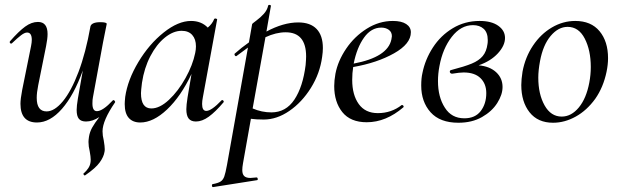

<svg xmlns="http://www.w3.org/2000/svg" viewBox="-20 -484 2510 779"><path d="M173 -346Q173 -327 167 -297L135 -138Q129 -108 129 -87Q129 -32 169 -32Q201 -32 235 -73Q269 -114 298.5 -192Q328 -270 347 -377Q349 -385 359 -389.5Q369 -394 387 -394Q413 -394 413 -387L409 -367Q400 -324 398 -312L357 -89Q355 -80 355 -64Q355 -33 373 -33Q397 -33 438 -77L440 -78Q443 -78 445.5 -74.5Q448 -71 447 -69Q396 5 396 49Q396 66 401 86Q405 110 405 121Q405 128 404 132Q401 152 384.5 175Q368 198 326 227L324 228Q322 228 319.5 224.5Q317 221 319 220Q344 198 347 176Q348 171 348 163Q348 152 344 130Q339 110 339 92Q339 85 341 71Q344 52 353.5 34.5Q363 17 383 -9Q355 9 329 9Q309 9 300 -2Q291 -13 291 -38Q291 -54 296 -84L316 -198Q280 -98 231.5 -42.5Q183 13 130 13Q63 13 63 -63Q63 -82 70 -119L106 -297Q109 -312 109 -322Q109 -352 90 -352Q80 -352 65.5 -341Q51 -330 29 -309Q27 -307 25 -307Q22 -307 20 -310.5Q18 -314 21 -317Q56 -357 82 -376Q108 -395 134 -395Q173 -395 173 -346Z M861 -405 803 -89Q800 -74 800 -62Q800 -34 817 -34Q838 -34 879 -77Q880 -78 882 -78Q885 -78 887 -74.5Q889 -71 887 -69Q854 -30 827 -10.5Q800 9 775 9Q755 9 745.5 -3Q736 -15 736 -41Q736 -57 741 -89L757 -184Q714 -93 658 -40Q602 13 549 13Q519 13 502.5 -5.5Q486 -24 486 -62Q486 -71 488 -91Q498 -160 541.5 -232.5Q585 -305 644 -352Q703 -399 755 -399Q797 -399 823 -372Q842 -388 849 -407Q851 -409 853 -409Q856 -409 859 -407.5Q862 -406 861 -405ZM594 -44Q628 -44 665.5 -79Q703 -114 732.5 -167Q762 -220 772 -269Q775 -283 775 -296Q775 -325 760 -342Q745 -359 717 -359Q683 -359 649 -331.5Q615 -304 590 -256Q565 -208 556 -148Q552 -116 552 -106Q552 -44 594 -44Z M840 270Q839 264 843 263Q865 259 875 252.5Q885 246 890 232Q895 218 901 185L986 -291Q980 -287 940 -257L938 -256Q934 -256 932 -260.5Q930 -265 933 -267Q960 -291 990 -312L1003 -386Q1003 -388 1020 -400.5Q1037 -413 1050.5 -428Q1064 -443 1068 -461Q1069 -465 1074.5 -464Q1080 -463 1079 -459L1061 -356Q1130 -393 1190 -393Q1239 -393 1264.5 -366.5Q1290 -340 1290 -289Q1290 -273 1287 -253Q1278 -186 1241.5 -127.5Q1205 -69 1154 -34Q1103 1 1050 1Q1019 1 998 -2L966 178Q963 195 963 206Q963 223 971 230.5Q979 238 996 238Q1002 238 1020 236Q1024 235 1025.5 240.5Q1027 246 1023 247L845 275Q841 276 840 270ZM1081 -28Q1140 -28 1174.5 -80Q1209 -132 1220 -220Q1222 -244 1222 -255Q1222 -353 1139 -353Q1100 -353 1057 -333L1005 -44Q1042 -28 1081 -28Z M1611 -58Q1614 -58 1616.5 -55Q1619 -52 1617 -49Q1546 12 1468 12Q1402 12 1369 -29Q1336 -70 1336 -135Q1336 -157 1341 -185Q1351 -237 1384.5 -286.5Q1418 -336 1468 -367.5Q1518 -399 1574 -399Q1609 -399 1628 -386.5Q1647 -374 1647 -353Q1647 -306 1578.5 -267.5Q1510 -229 1413 -212Q1409 -188 1409 -160Q1409 -99 1435.5 -62Q1462 -25 1513 -25Q1568 -25 1610 -58ZM1568 -324Q1570 -334 1570 -337Q1570 -354 1557.5 -363Q1545 -372 1527 -372Q1486 -372 1457 -331.5Q1428 -291 1415 -226Q1553 -252 1568 -324Z M2019 -131Q2019 -100 1997.5 -66Q1976 -32 1935.5 -9Q1895 14 1840 14Q1765 14 1727 -28.5Q1689 -71 1689 -137Q1689 -167 1694 -188Q1705 -243 1736.5 -291.5Q1768 -340 1817 -369.5Q1866 -399 1926 -399Q1974 -399 2001.5 -379.5Q2029 -360 2029 -330Q2029 -299 2000 -267.5Q1971 -236 1922 -219Q1967 -215 1993 -191Q2019 -167 2019 -131ZM1785 -47Q1812 -4 1864 -4Q1908 -4 1930.5 -33.5Q1953 -63 1953 -106Q1953 -144 1929.5 -167Q1906 -190 1861 -190Q1845 -190 1815 -185H1814Q1810 -185 1807.5 -187.5Q1805 -190 1805 -193Q1805 -199 1811 -200Q1865 -214 1894 -226Q1923 -238 1938.5 -256.5Q1954 -275 1958 -306Q1959 -311 1959 -321Q1959 -352 1942.5 -367Q1926 -382 1899 -382Q1850 -382 1813 -334.5Q1776 -287 1763 -216Q1757 -185 1757 -155Q1757 -90 1785 -47Z M2395 -83Q2361 -36 2316 -11Q2271 14 2224 14Q2162 14 2128.5 -28.5Q2095 -71 2095 -139Q2095 -161 2100 -193Q2111 -252 2142.5 -299Q2174 -346 2219 -372.5Q2264 -399 2314 -399Q2378 -399 2412.5 -357.5Q2447 -316 2447 -248Q2447 -222 2441 -193Q2428 -130 2395 -83ZM2377 -212Q2377 -280 2352.5 -327.5Q2328 -375 2283 -375Q2245 -375 2214 -338Q2183 -301 2171 -236Q2164 -198 2164 -169Q2164 -102 2189.5 -56.5Q2215 -11 2259 -11Q2298 -11 2328.5 -48Q2359 -85 2371 -149Q2377 -181 2377 -212Z"/></svg>

Font: CormorantInfant-MediumItalic
Style: Italic
Weight: 500
Italic angle: -10°
Designer: Christian Thalmann (Catharsis Fonts)
Foundry: Catharsis Fonts
Version: Version 3.303